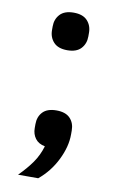

<svg xmlns="http://www.w3.org/2000/svg" viewBox="-79 -577 468 760"><g transform="rotate(10 155.0 -197.0)"><path d="M155 -139Q192 -139 210 -120Q228 -101 228 -71V-55Q228 -6 201.5 47.5Q175 101 130 138H49Q81 106 102 76Q123 46 134 9Q108 4 95 -13.5Q82 -31 82 -55V-71Q82 -101 100 -120Q118 -139 155 -139ZM155 -381Q118 -381 100 -400.5Q82 -420 82 -449V-464Q82 -493 100 -512.5Q118 -532 155 -532Q192 -532 210 -512.5Q228 -493 228 -464V-449Q228 -420 210 -400.5Q192 -381 155 -381Z"/></g></svg>

Font: IBM Plex Arabic Medium
Style: Regular
Weight: 500
Designer: Mike Abbink, Paul van der Laan, Pieter van Rosmalen, Wael Morcos, Khajak Apelian
Foundry: Bold Monday
Version: Version 1.0